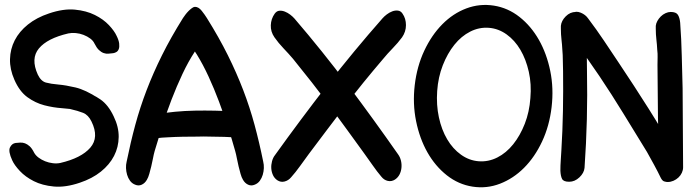

<svg xmlns="http://www.w3.org/2000/svg" viewBox="-20 -743 2834 787"><path d="M39 -416Q60 -368 92.5 -344.5Q125 -321 161.5 -311.5Q198 -302 234.5 -299.5Q271 -297 301 -291Q331 -285 350.5 -269Q370 -253 372 -215L460 -212Q459 -224 454 -241.5Q449 -259 439.5 -277Q430 -295 416 -311.5Q402 -328 384 -340Q330 -375 289.5 -384.5Q249 -394 219 -396.5Q189 -399 168.5 -404.5Q148 -410 135 -437Q105 -503 139.5 -544.5Q174 -586 260 -606Q274 -609 290.5 -607.5Q307 -606 322.5 -600Q338 -594 350 -585Q362 -576 367 -565Q376 -547 385.5 -538Q395 -529 405 -525.5Q415 -522 424.5 -523Q434 -524 444 -525Q451 -526 457.5 -530Q464 -534 467 -542.5Q470 -551 468.5 -564.5Q467 -578 458 -596Q449 -616 426.5 -640Q404 -664 369 -681.5Q334 -699 287 -703.5Q240 -708 181 -688Q130 -671 94.5 -642.5Q59 -614 40.5 -578Q22 -542 21 -500.5Q20 -459 39 -416ZM446 -266Q424 -313 391.5 -335.5Q359 -358 324 -368Q289 -378 253.5 -381Q218 -384 189.5 -391Q161 -398 142.5 -414.5Q124 -431 122 -469L24 -491Q25 -479 30 -461.5Q35 -444 45 -426Q55 -408 69 -391.5Q83 -375 101 -363Q155 -328 196 -315.5Q237 -303 268 -296Q299 -289 320.5 -280.5Q342 -272 355 -245Q387 -180 350 -137.5Q313 -95 227 -75Q213 -72 196.5 -74Q180 -76 165 -82Q150 -88 138 -97Q126 -106 120 -117Q111 -135 101.5 -143.5Q92 -152 82.5 -155.5Q73 -159 63 -158.5Q53 -158 44 -157Q29 -155 21 -139Q13 -123 30 -86Q39 -66 61.5 -42Q84 -18 118.5 -0.5Q153 17 200.5 21.5Q248 26 307 6Q358 -11 393.5 -39.5Q429 -68 447.5 -104Q466 -140 466.5 -181.5Q467 -223 446 -266Z M977 -214Q978 -229 975 -242Q972 -255 966.5 -264.5Q961 -274 954.5 -280Q948 -286 942 -286Q861 -291 779 -289.5Q697 -288 616 -274Q606 -272 597 -265.5Q588 -259 587 -232Q585 -204 586.5 -190.5Q588 -177 601 -176Q614 -175 627.5 -177Q641 -179 665 -180Q700 -182 729 -182.5Q758 -183 787 -183Q815 -184 842.5 -183Q870 -182 899 -182Q911 -181 931.5 -180.5Q952 -180 964 -182Q972 -184 974.5 -190.5Q977 -197 977 -214ZM534 14Q548 20 561 14Q574 8 582 -6Q588 -16 592 -30.5Q596 -45 600 -61Q604 -77 607 -93.5Q610 -110 614 -124Q628 -171 645 -225.5Q662 -280 683 -334.5Q704 -389 728 -440Q752 -491 779 -532Q781 -529 782.5 -526Q784 -523 786 -521Q812 -479 835 -429Q858 -379 877.5 -327Q897 -275 914 -223Q931 -171 944 -124Q948 -110 951 -93.5Q954 -77 958 -61Q962 -45 966 -30.5Q970 -16 976 -6Q984 8 997 14Q1010 20 1024 14Q1037 9 1045 -2Q1053 -13 1057 -26.5Q1061 -40 1061.5 -54Q1062 -68 1059 -80Q1043 -159 1023.5 -231Q1004 -303 977 -373.5Q950 -444 914 -516.5Q878 -589 828 -669Q820 -682 807 -698.5Q794 -715 779 -715Q774 -715 767 -710Q760 -705 753 -698Q746 -691 740 -683Q734 -675 730 -669Q680 -589 644 -516.5Q608 -444 581 -373.5Q554 -303 534.5 -231Q515 -159 499 -80Q496 -68 496.5 -54Q497 -40 501 -26.5Q505 -13 513 -2Q521 9 534 14Z M1117 -4Q1105 -12 1099 -25Q1093 -38 1092 -52.5Q1091 -67 1095 -82Q1099 -97 1107 -107Q1211 -252 1320 -392.5Q1429 -533 1548 -668Q1555 -676 1565.5 -684Q1576 -692 1588 -696.5Q1600 -701 1611.5 -699.5Q1623 -698 1630 -687Q1644 -667 1644 -640Q1644 -613 1628 -590Q1611 -567 1589.5 -545Q1568 -523 1550 -501Q1509 -453 1469.5 -404.5Q1430 -356 1392 -305Q1355 -257 1319 -209Q1283 -161 1246 -112Q1229 -89 1210 -62.5Q1191 -36 1173 -16Q1162 -3 1146.5 1Q1131 5 1117 -4ZM1599 -7Q1585 2 1569.5 -1.5Q1554 -5 1543 -19Q1526 -39 1507.5 -65.5Q1489 -92 1473 -114Q1438 -163 1403 -210.5Q1368 -258 1333 -306Q1296 -357 1258 -405.5Q1220 -454 1181 -502Q1163 -523 1142 -545Q1121 -567 1105 -590Q1089 -613 1090 -639.5Q1091 -666 1106 -687Q1114 -698 1125 -699Q1136 -700 1147.5 -695.5Q1159 -691 1169.5 -683Q1180 -675 1187 -667Q1302 -533 1407 -393Q1512 -253 1612 -110Q1620 -99 1623.5 -84.5Q1627 -70 1625.5 -55Q1624 -40 1617.5 -27.5Q1611 -15 1599 -7Z M1680 -394Q1671 -318 1685.5 -246.5Q1700 -175 1732 -118.5Q1764 -62 1811.5 -24.5Q1859 13 1917 22Q1975 31 2029.5 10Q2084 -11 2128 -55Q2172 -99 2202 -163Q2232 -227 2241 -304Q2250 -381 2235.5 -452Q2221 -523 2189 -579.5Q2157 -636 2109.5 -673.5Q2062 -711 2004 -720Q1946 -729 1891.5 -708.5Q1837 -688 1793 -643.5Q1749 -599 1719 -535Q1689 -471 1680 -394ZM1772 -370Q1776 -427 1795 -475.5Q1814 -524 1842.5 -559.5Q1871 -595 1907.5 -613.5Q1944 -632 1984 -629Q2023 -626 2056.5 -602Q2090 -578 2113 -539Q2136 -500 2147.5 -449Q2159 -398 2154 -341Q2150 -284 2131 -235.5Q2112 -187 2083.5 -151.5Q2055 -116 2018.5 -97.5Q1982 -79 1942 -82Q1903 -85 1869.5 -109Q1836 -133 1813 -172Q1790 -211 1779 -262Q1768 -313 1772 -370Z M2279 -637V-625Q2279 -602 2281.5 -581Q2284 -560 2285 -539Q2287 -518 2287 -496Q2287 -474 2288 -451Q2289 -370 2287.5 -288.5Q2286 -207 2281 -126Q2280 -106 2278.5 -85.5Q2277 -65 2277 -43Q2278 -21 2284 -9.5Q2290 2 2313 2Q2336 2 2355 -16Q2374 -34 2376 -55Q2383 -155 2385.5 -254Q2388 -353 2386 -453Q2386 -502 2384 -551Q2382 -600 2378 -650Q2376 -671 2370.5 -681.5Q2365 -692 2344 -694H2340Q2317 -694 2299 -676Q2281 -658 2279 -637ZM2668 -637V-625Q2668 -602 2670.5 -581Q2673 -560 2674 -539Q2676 -523 2675.5 -508.5Q2675 -494 2675 -477Q2676 -423 2676 -369Q2676 -315 2677 -259Q2678 -227 2678.5 -193.5Q2679 -160 2679 -126Q2680 -100 2680.5 -74.5Q2681 -49 2686 -24Q2691 3 2717 3Q2729 3 2740.5 -2Q2752 -7 2761 -15.5Q2770 -24 2775 -35Q2780 -46 2780 -57Q2779 -138 2779 -218.5Q2779 -299 2778 -381Q2776 -448 2774.5 -515Q2773 -582 2768 -650Q2766 -671 2758.5 -682.5Q2751 -694 2729 -694Q2719 -694 2708 -689Q2697 -684 2688.5 -675.5Q2680 -667 2674.5 -657Q2669 -647 2668 -637ZM2688 -15Q2694 -3 2701 0Q2708 3 2715 0.5Q2722 -2 2730 -7.5Q2738 -13 2746 -19Q2766 -33 2767 -57.5Q2768 -82 2754 -104Q2699 -202 2639 -297Q2579 -392 2516 -486Q2486 -531 2455.5 -576.5Q2425 -622 2391 -667Q2380 -683 2360.5 -691Q2341 -699 2327 -690Q2307 -676 2305.5 -649Q2304 -622 2315 -600Q2317 -596 2319 -593.5Q2321 -591 2323 -588Q2337 -568 2352 -550Q2367 -532 2381 -512Q2395 -492 2409 -471.5Q2423 -451 2437 -431Q2488 -355 2536 -276.5Q2584 -198 2632 -120Q2645 -97 2661 -67.5Q2677 -38 2688 -15Z"/></svg>

Font: Balpaq
Style: Regular
Weight: 400
Designer: Abay Emes
Version: Version 1.000